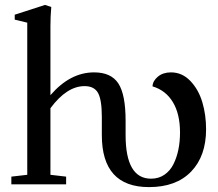

<svg xmlns="http://www.w3.org/2000/svg" viewBox="-20 -746 884 777"><path d="M25.9 0V-31.2L90.3 -38.6V-654.3L39.6 -666.5V-686.5L162.1 -726.1L187.5 -717.8Q184.1 -678.7 184.1 -640.6V-360.8Q263.7 -453.1 360.8 -453.1Q429.7 -453.1 459 -408.2Q488.3 -363.3 488.3 -257.3V-199.7Q488.3 -22.9 591.3 -22.9Q622.1 -22.9 645.3 -38.8Q668.5 -54.7 681.9 -81.5Q695.3 -108.4 701.9 -140.6Q708.5 -172.9 708.5 -209.5Q708.5 -284.7 679.7 -332.5Q650.9 -380.4 597.2 -396.5Q598.1 -418.5 618.9 -435.8Q639.6 -453.1 671.9 -453.1Q717.3 -453.1 750.5 -418.2Q783.7 -383.3 798.8 -332.3Q814 -281.2 814 -223.1Q814 -114.3 753.4 -51.5Q692.9 11.2 583 11.2Q392.1 11.2 392.1 -199.2V-272.5Q392.1 -342.3 376.7 -369.9Q361.3 -397.5 322.3 -397.5Q250.5 -397.5 184.1 -308.1V-38.6L247.6 -31.2V0Z"/></svg>

Font: Elstob 10pt Medium
Style: Regular
Weight: 500
Designer: Peter S. Baker
Version: Version 1.015